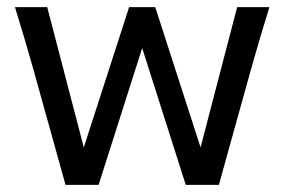

<svg xmlns="http://www.w3.org/2000/svg" viewBox="-20 -518 797 538"><path d="M341.8 -498 214.8 -105 112.3 -498H22C44.9 -423.3 58.6 -376.5 73.2 -324.7L163.6 0H256.3L378.4 -383.3L500.5 0H593.3L683.6 -324.7C700.2 -383.3 711.9 -423.8 734.9 -498H644.5L542 -105L415 -498Z"/></svg>

Font: Andika
Style: Regular
Weight: 400
Designer: Victor Gaultney, Annie Olsen, Julie Remington, Don Collingsworth, Eric Hays
Foundry: SIL International
Version: Version 1.000